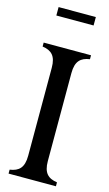

<svg xmlns="http://www.w3.org/2000/svg" viewBox="-136 -944 564 991"><g transform="rotate(15 146.5 -448.5)"><path d="M20 0H273V-21C225 -28 199 -51 199 -115V-585C199 -649 225 -672 273 -679V-700H20V-679C68 -672 94 -649 94 -585V-115C94 -51 68 -28 20 -21ZM47 -852H246V-897H47Z"/></g></svg>

Font: RL Madena
Style: Regular
Weight: 400
Designer: I Kadek Wantara Putra
Foundry: Roughlines ID
Version: Version 1.000;Glyphs 3.1.2 (3151)